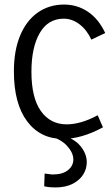

<svg xmlns="http://www.w3.org/2000/svg" viewBox="-20 -599 484 843"><path d="M257 11Q157 11 99 -66.5Q41 -144 41 -286Q41 -377 68.5 -443Q96 -509 146 -544Q196 -579 261 -579Q319 -579 366 -547.5Q413 -516 442 -454L381 -425Q362 -467 329.5 -492Q297 -517 260 -517Q191 -517 154.5 -454Q118 -391 118 -284Q118 -170 159.5 -111.5Q201 -53 273 -53Q302 -53 336 -62.5Q370 -72 409 -93L432 -40Q384 -14 340 -1.5Q296 11 257 11ZM223 224Q211 224 199.5 223Q188 222 174 219L176 163Q187 164 195.5 165.5Q204 167 213 167Q255 167 278.5 148Q302 129 302 101Q302 72 274.5 41.5Q247 11 189 -5L248 -6Q305 8 333 42Q361 76 361 113Q361 142 345.5 167Q330 192 299 208Q268 224 223 224Z"/></svg>

Font: Yaldevi ExtraLight
Style: Regular
Weight: 400
Version: Version 1.100